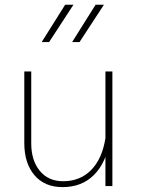

<svg xmlns="http://www.w3.org/2000/svg" viewBox="-20 -785 595 810"><path d="M454.1 -483.4H424.8V-151.4V0H454.1ZM82.5 -181.2Q82.5 -96.7 125.2 -46.1Q168 4.4 244.1 4.4Q325.7 4.4 377.4 -47.9Q429.2 -100.1 444.3 -197.8L424.8 -202.1Q411.1 -115.2 364.7 -67.9Q318.4 -20.5 246.1 -20.5Q183.6 -20.5 147.7 -64.5Q111.8 -108.4 111.8 -180.2V-483.4H82.5ZM254.9 -765.1 155.8 -607.4H187L290 -765.1ZM383.3 -765.1 284.2 -607.4H315.4L418.5 -765.1Z"/></svg>

Font: Estedad VF
Style: Regular
Weight: 100
Designer: Amin Abedi
Version: Version 7.3